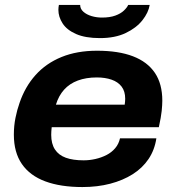

<svg xmlns="http://www.w3.org/2000/svg" viewBox="-20 -744 711 776"><path d="M313 12Q225 12 163 -11Q101 -34 68.5 -81Q36 -128 36 -200Q36 -235 42.5 -267.5Q49 -300 59 -328Q81 -393 123.5 -440.5Q166 -488 228.5 -513.5Q291 -539 372 -539Q459 -539 517.5 -516.5Q576 -494 606 -449.5Q636 -405 636 -337Q636 -320 633.5 -295.5Q631 -271 622 -230H189Q188 -222 187.5 -214Q187 -206 187 -199Q187 -163 202 -140Q217 -117 246 -106.5Q275 -96 318 -96Q342 -96 366 -101.5Q390 -107 410.5 -117.5Q431 -128 445.5 -145Q460 -162 465 -185H612Q605 -138 580.5 -101.5Q556 -65 516.5 -40Q477 -15 425.5 -1.5Q374 12 313 12ZM206 -321H484Q485 -328 485.5 -334Q486 -340 486 -345Q486 -375 471.5 -394Q457 -413 431 -422Q405 -431 371 -431Q328 -431 294.5 -418.5Q261 -406 239 -381.5Q217 -357 206 -321ZM384 -590Q325 -590 287.5 -606.5Q250 -623 233 -649.5Q216 -676 216 -704Q216 -709 216.5 -714Q217 -719 218 -724H304Q304 -708 317 -696.5Q330 -685 350 -679Q370 -673 392 -673Q424 -673 446 -681Q468 -689 481 -701.5Q494 -714 498 -724H585Q580 -693 555.5 -662Q531 -631 488 -610.5Q445 -590 384 -590Z"/></svg>

Font: Archivo SemiExpanded
Style: Bold Italic
Weight: 700
Width: 6
Italic angle: -10°
Designer: Hector Gatti
Foundry: Omnibus-Type
Version: Version 2.001